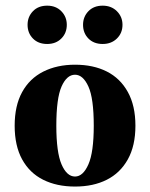

<svg xmlns="http://www.w3.org/2000/svg" viewBox="-20 -664 542 695"><path d="M251.6 11.3Q185.5 11.3 136.3 -13.3Q87.1 -37.9 60.1 -87.1Q33.1 -136.3 33.1 -208.9Q33.1 -281.5 60.1 -330.6Q87.1 -379.8 136.7 -404.8Q186.3 -429.8 251.6 -429.8Q317.7 -429.8 366.5 -405.2Q415.3 -380.6 442.7 -331Q470.2 -281.5 470.2 -208.9Q470.2 -136.3 442.7 -87.1Q415.3 -37.9 366.5 -13.3Q317.7 11.3 251.6 11.3ZM251.6 -25Q280.6 -25 300 -69Q319.4 -112.9 319.4 -208.9Q319.4 -308.1 300 -350.8Q280.6 -393.5 251.6 -393.5Q221.8 -393.5 202.8 -350.8Q183.9 -308.1 183.9 -208.9Q183.9 -112.9 202.8 -69Q221.8 -25 251.6 -25ZM351.6 -504.8Q319.4 -504.8 300 -524.6Q280.6 -544.4 280.6 -574.2Q280.6 -603.2 300 -623.4Q319.4 -643.5 351.6 -643.5Q383.1 -643.5 403.2 -623.4Q423.4 -603.2 423.4 -574.2Q423.4 -544.4 403.2 -524.6Q383.1 -504.8 351.6 -504.8ZM150.8 -504.8Q118.5 -504.8 99.2 -524.6Q79.8 -544.4 79.8 -574.2Q79.8 -603.2 99.2 -623.4Q118.5 -643.5 150.8 -643.5Q182.3 -643.5 202 -623.4Q221.8 -603.2 221.8 -574.2Q221.8 -544.4 202 -524.6Q182.3 -504.8 150.8 -504.8Z"/></svg>

Font: Playfair 9pt Black
Style: Regular
Weight: 900
Designer: Claus Eggers Sørensen
Foundry: Claus Eggers Sørensen
Version: Version 2.203